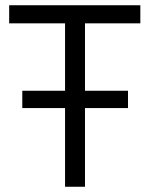

<svg xmlns="http://www.w3.org/2000/svg" viewBox="-20 -712 569 732"><path d="M228 -300H65V-366H228V-623H15V-692H515V-623H304V-366H468V-300H304V0H228Z"/></svg>

Font: Cairo
Style: Regular
Weight: 400
Designer: Mohamed Gaber, the designers of Titillium
Foundry: Kief Type Foundry
Version: Version 2.009; ttfautohint (v1.5.33-1714) -l 8 -r 50 -G 200 